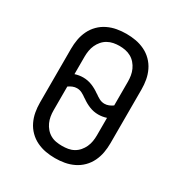

<svg xmlns="http://www.w3.org/2000/svg" viewBox="-175 -870 950 1005"><g transform="rotate(30 300.0 -367.5)"><path d="M300 8Q271 8 243 3Q215 -2 189 -14.5Q163 -27 142.5 -47.5Q122 -68 109.5 -94Q97 -120 92 -148Q87 -176 87 -205V-530Q87 -559 92 -587Q97 -615 109.5 -641Q122 -667 142.5 -687.5Q163 -708 189 -720.5Q215 -733 243 -738Q271 -743 300 -743Q329 -743 357 -738Q385 -733 411 -720.5Q437 -708 457.5 -687.5Q478 -667 490.5 -641Q503 -615 508 -587Q513 -559 513 -530V-205Q513 -176 508 -148Q503 -120 490.5 -94Q478 -68 457.5 -47.5Q437 -27 411 -14.5Q385 -2 357 3Q329 8 300 8ZM382 -368Q395 -368 407.5 -373Q420 -378 431 -386V-530Q431 -548 428 -566Q425 -584 417.5 -600.5Q410 -617 398 -631Q386 -645 370 -654Q354 -663 336 -666.5Q318 -670 300 -670Q282 -670 264 -666.5Q246 -663 230 -654Q214 -645 202 -631Q190 -617 182.5 -600.5Q175 -584 172 -566Q169 -548 169 -530V-424Q181 -428 193.5 -430Q206 -432 218 -432Q246 -432 272 -421.5Q298 -411 321 -394H322Q335 -384 350 -376Q365 -368 382 -368ZM300 -66Q318 -66 336 -69Q354 -72 370 -81Q386 -90 398 -104Q410 -118 417.5 -134.5Q425 -151 428 -169Q431 -187 431 -205V-311Q419 -307 406.5 -305Q394 -303 382 -303Q354 -303 328 -313.5Q302 -324 279 -341H278Q265 -351 250 -359Q235 -367 218 -367Q205 -367 192.5 -362Q180 -357 169 -349V-205Q169 -187 172 -169Q175 -151 182.5 -134.5Q190 -118 202 -104Q214 -90 230 -81Q246 -72 264 -69Q282 -66 300 -66Z"/></g></svg>

Font: Iosevka Plex Etoile
Style: Regular
Weight: 400
Designer: Belleve Invis
Foundry: Belleve Invis
Version: Version 25.1.1; ttfautohint (v1.8.4)